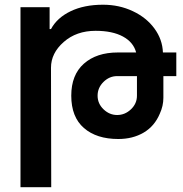

<svg xmlns="http://www.w3.org/2000/svg" viewBox="-20 -575 769 805"><path d="M554.2 -173.8V-255.9H471.2Q438.5 -255.9 413.8 -231.4Q389.2 -207 389.2 -173.8Q389.2 -140.6 414.1 -116.7Q439 -92.8 471.2 -92.8Q503.9 -92.8 529.1 -116.7Q554.2 -140.6 554.2 -173.8ZM194.8 210H65.9V-544.9H188V-453.1H193.8Q219.2 -500.5 275.9 -527.8Q332.5 -555.2 412.1 -555.2Q479.5 -555.2 536.6 -528.3Q593.8 -501.5 627.4 -455.6Q661.1 -409.7 663.1 -355H719.2V-255.9H665V-165Q665 -130.9 649.9 -98.1Q627.9 -45.9 582.3 -19Q536.6 7.8 476.1 7.8Q384.8 7.8 331.8 -38.3Q278.8 -84.5 278.8 -173.8Q278.8 -261.2 331.8 -308.1Q384.8 -355 474.1 -355H550.8Q539.6 -397.9 495.4 -421.9Q451.2 -445.8 380.9 -445.8Q300.3 -445.8 247.1 -398.9Q193.8 -352.1 193.8 -291Z"/></svg>

Font: Telcell.Market SemBd
Style: Regular
Weight: 600
Designer: Rasmus Andersson, Sedrak Mkrtchyan
Version: Version 3.019;git-0a5106e0b